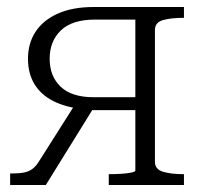

<svg xmlns="http://www.w3.org/2000/svg" viewBox="-20 -529 581 549"><path d="M367 -473H252Q186 -473 154 -442Q122 -411 122 -361Q122 -311 153.5 -281Q185 -251 248 -251H386V-214H232L218 -217Q168 -222 132.5 -240Q97 -258 78.5 -288.5Q60 -319 60 -361Q60 -405 81.5 -438Q103 -471 145 -490Q187 -509 249 -509H506V-478H504Q469 -478 446 -471.5Q423 -465 423 -443V-66Q423 -45 446 -38Q469 -31 504 -31H506V0H291V-31H295Q309 -31 326 -32Q343 -33 355 -35.5Q367 -38 367 -41ZM195 -231 248 -221 111 0H9V-33H14Q36 -33 50 -36Q64 -39 74 -47Q84 -55 93 -70Z"/></svg>

Font: Roboto Serif 36pt ExtraLight
Style: Regular
Weight: 250
Designer: Greg Gazdowicz
Foundry: Commercial Type
Version: Version 1.008